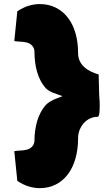

<svg xmlns="http://www.w3.org/2000/svg" viewBox="-20 -845 540 958"><path d="M151.9 -587.4Q151.9 -604 140.6 -616.9Q129.4 -629.9 109.4 -633.8Q95.2 -636.7 80.8 -637.2Q66.4 -637.7 51.3 -640.1L66.4 -788.6Q95.7 -808.1 123.8 -816.4Q151.9 -824.7 177.7 -824.7Q223.1 -824.7 258.8 -806.6Q294.4 -788.6 319.1 -756.3Q343.8 -724.1 356.7 -679.2Q369.6 -634.3 369.6 -580.1Q369.6 -558.1 377.7 -541Q385.7 -523.9 399.7 -511Q413.6 -498 432.4 -488.8Q451.2 -479.5 472.2 -473.6L475.1 -365.7Q476.1 -358.9 476.3 -352.3Q476.6 -345.7 477.1 -339.4Q477.5 -322.8 477.5 -308.6Q477.5 -294.4 476.3 -284.2Q475.1 -273.9 472.9 -268.1Q470.7 -262.2 467.3 -262.2Q447.3 -262.2 429.4 -253.9Q411.6 -245.6 398.4 -231Q385.3 -216.3 377.4 -197Q369.6 -177.7 369.6 -155.8Q369.6 -100.6 356.7 -54.7Q343.8 -8.8 319.1 24.2Q294.4 57.1 258.8 75.4Q223.1 93.8 177.7 93.8Q151.9 93.8 123.8 85.4Q95.7 77.1 66.4 57.6L51.3 -90.8Q66.4 -93.3 80.8 -93.8Q95.2 -94.2 109.4 -97.2Q129.4 -101.1 140.6 -114Q151.9 -127 151.9 -143.6Q151.9 -168.5 155.3 -193.1Q158.7 -217.8 165.5 -241Q172.4 -264.2 183.1 -284.4Q193.8 -304.7 208 -320.8Q217.3 -330.1 226.8 -336.2Q236.3 -342.3 246.6 -347.2Q256.8 -352.1 268.1 -356Q279.3 -359.9 292 -365.2Q279.3 -370.1 268.1 -373.8Q256.8 -377.4 246.3 -381.6Q235.8 -385.7 226.3 -391.1Q216.8 -396.5 208 -405.3Q193.4 -421.4 182.6 -442.1Q171.9 -462.9 165 -486.6Q158.2 -510.3 155 -535.9Q151.9 -561.5 151.9 -587.4Z"/></svg>

Font: Sigmar One
Style: Regular
Weight: 400
Version: Version 1.000